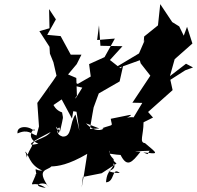

<svg xmlns="http://www.w3.org/2000/svg" viewBox="-20 -838 956 931"><path d="M849 -710 815 -731 757 -818 746 -715 679 -661 677 -635 684 -648 654 -579 537 -509 564 -512 658 -546 662 -531 709 -471 622 -340 670 -339 626 -266C645 -268 608 -274 593 -265C642 -293 608 -279 517 -262C523 -221 535 -238 474 -216C500 -220 449 -182 397 -240L462 -215L416 -213L427 -278L434 -317L459 -385L560 -443L577 -519L564 -507L513 -547L574 -614L467 -616L460 -715L451 -644L537 -651L487 -561L412 -527L420 -467L357 -431L326 -448L299 -432L379 -413L311 -303L351 -296L365 -204L346 -283C316 -242 331 -172 283 -176C227 -193 287 -255 265 -191C250 -228 241 -236 271 -201C290 -286 286 -257 281 -293C240 -307 225 -344 216 -431L231 -323L279 -356L329 -263L347 -366L353 -374L350 -460L310 -477L352 -527L375 -573H323L274 -663L209 -669L251 -744L218 -794L220 -701L171 -687L220 -611L222 -578L239 -536L254 -471L238 -447L161 -339L169 -225L157 -181C132 -188 116 -214 65 -191C59 -228 117 -231 146 -203C159 -232 90 -174 166 -141C89 -124 147 -158 226 -198C195 -160 140 -167 134 -128C91 -53 121 -65 102 -103C120 -93 119 -39 185 -11C152 -8 148 -35 156 5C127 31 173 -6 156 4C118 97 131 26 202 73C115 62 205 34 215 68C153 -21 211 -10 229 -31C260 -32 311 -38 403 -92L388 4L376 71L382 20L473 2L545 -45L513 -75C516 -63 566 -26 505 -8C489 -26 498 1 561 1C521 -32 538 45 494 46C499 -27 538 -10 531 -66C498 -98 511 -124 511 -93C616 -76 585 -98 564 -88C596 -23 620 -50 661 -102C606 -101 655 -106 706 -107C693 -95 708 -83 675 -99C749 -91 750 -88 683 -144C654 -147 676 -182 676 -245L722 -268L698 -295L817 -401L806 -451L878 -497L916 -511L882 -529L804 -469L827 -551L913 -627L887 -708L871 -665Z"/></svg>

Font: Hussar Lance
Style: Italic
Weight: 700
Foundry: Cannot Into Space Fonts, PlusOne Fonts
Version: Version 2.27